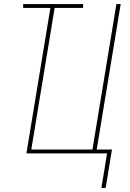

<svg xmlns="http://www.w3.org/2000/svg" viewBox="-20 -755 640 945"><path d="M479 170 507 0H110L228 -716H94V-735H389V-716H249L134 -19H435L553 -735H574L456 -19H531L500 170Z"/></svg>

Font: Iosevka Thin Extended
Style: Italic
Weight: 100
Width: 7
Italic angle: -9°
Monospace: yes
Designer: Belleve Invis
Foundry: Belleve Invis
Version: Version 32.5.0; ttfautohint (v1.8.4)